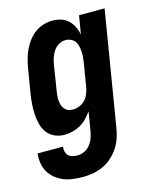

<svg xmlns="http://www.w3.org/2000/svg" viewBox="-125 -606 738 907"><g transform="rotate(-15 244.0 -152.5)"><path d="M169 223Q144 223 120 220Q96 217 74.5 208.5Q53 200 35 185.5Q17 171 5.5 151.5Q-6 132 -10 108.5Q-14 85 -11 60H113Q111 72 114 84Q117 96 125 104Q133 112 145 115Q157 118 169 118Q186 118 203 110Q220 102 231.5 87.5Q243 73 249 55.5Q255 38 258 21L273 -70Q261 -53 246 -37.5Q231 -22 213 -12Q195 -2 175 3Q155 8 135 8Q110 8 87.5 -2Q65 -12 51 -31Q37 -50 31 -73.5Q25 -97 23.5 -122Q22 -147 24 -172.5Q26 -198 30 -223L50 -343Q54 -365 60 -387Q66 -409 76 -429.5Q86 -450 100.5 -469Q115 -488 134 -501.5Q153 -515 175 -521.5Q197 -528 219 -528Q241 -528 261 -521.5Q281 -515 295.5 -501Q310 -487 319 -468.5Q328 -450 332 -430L347 -520H472L380 38Q376 63 368 87.5Q360 112 345.5 134Q331 156 311 174Q291 192 267 203Q243 214 218 218.5Q193 223 169 223ZM204 -97Q219 -97 235 -103Q251 -109 263 -121Q275 -133 281.5 -148.5Q288 -164 291 -179L311 -299Q313 -313 314 -326.5Q315 -340 314 -353Q313 -366 310 -379Q307 -392 299.5 -402Q292 -412 280 -417.5Q268 -423 255 -423Q238 -423 222 -414Q206 -405 196 -390.5Q186 -376 180.5 -359.5Q175 -343 172 -326L153 -206Q151 -194 149.5 -182Q148 -170 149 -158Q150 -146 153 -135Q156 -124 163 -115Q170 -106 180.5 -101.5Q191 -97 204 -97Z"/></g></svg>

Font: Iosevka SS04 Extrabold Oblique
Style: Regular
Weight: 800
Italic angle: -9°
Monospace: yes
Designer: Belleve Invis
Foundry: Belleve Invis
Version: Version 19.0.0; ttfautohint (v1.8.4)